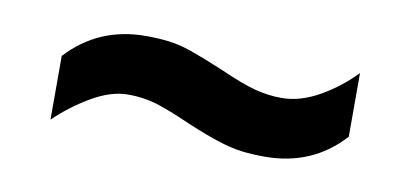

<svg xmlns="http://www.w3.org/2000/svg" viewBox="-32 -472 635 297"><g transform="rotate(10 285.5 -323.0)"><path d="M56 -346Q105 -399 179 -399Q198 -399 215 -397Q232 -395 252 -388Q272 -381 303 -368Q339 -352 360 -346.5Q381 -341 402 -341Q431 -341 461 -358Q491 -375 515 -400V-300Q467 -247 392 -247Q373 -247 356.5 -249Q340 -251 319.5 -257.5Q299 -264 268 -277Q232 -293 211.5 -299Q191 -305 168 -305Q141 -305 111 -287.5Q81 -270 56 -246Z"/></g></svg>

Font: Noto Sans Gurmukhi UI SemiBold
Style: Regular
Weight: 600
Designer: Jelle Bosma - Monotype Design Team
Foundry: Monotype Imaging Inc.
Version: Version 2.004; ttfautohint (v1.8.4.7-5d5b)